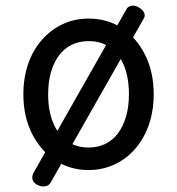

<svg xmlns="http://www.w3.org/2000/svg" viewBox="-20 -585 629 682"><path d="M295 19Q228 19 175.5 -16Q123 -51 93 -111.5Q63 -172 63 -250Q63 -309 80 -358Q97 -407 128.5 -443Q160 -479 202 -499Q244 -519 295 -519Q362 -519 414 -484.5Q466 -450 496 -389Q526 -328 526 -250Q526 -203 515 -162Q504 -121 483.5 -88Q463 -55 434.5 -31Q406 -7 370.5 6Q335 19 295 19ZM295 -61Q328 -61 354.5 -74Q381 -87 399.5 -112Q418 -137 428 -172Q438 -207 438 -250Q438 -308 421 -350.5Q404 -393 372 -416Q340 -439 295 -439Q262 -439 235 -426Q208 -413 189.5 -388Q171 -363 161 -328.5Q151 -294 151 -250Q151 -192 168.5 -149.5Q186 -107 218 -84Q250 -61 295 -61ZM159 65Q152 76 138.5 77Q125 78 113 72Q100 65 96 54Q92 43 99 29L429 -552Q434 -562 447 -564.5Q460 -567 474 -558Q486 -551 491.5 -540.5Q497 -530 491 -520Z"/></svg>

Font: Playwrite ES Deco
Style: Regular
Weight: 400
Designer: Veronika Burian, José Scaglione
Foundry: TypeTogether
Version: Version 1.002